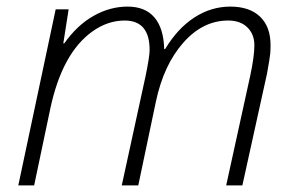

<svg xmlns="http://www.w3.org/2000/svg" viewBox="-20 -559 895 579"><path d="M431.2 -408.2Q431.2 -497.1 356 -497.1Q304.7 -497.1 258.3 -463.9Q167.5 -398.9 131.8 -231.9L83 0H35.2L147.9 -530.8H187L170.9 -428.2H173.8Q212.4 -482.9 262 -511Q311.5 -539.1 364.7 -539.1Q418 -539.1 445.8 -506.3Q473.6 -473.6 475.1 -411.1H478Q515.6 -473.6 566.2 -506.3Q616.7 -539.1 674.6 -539.1Q732.4 -539.1 764.2 -508.8Q795.9 -478.5 795.9 -422.9Q795.9 -409.2 794.9 -397.2Q793.9 -385.3 785.2 -336.9L710.9 0H662.1L734.9 -332Q747.1 -389.6 747.1 -422.6Q747.1 -455.6 726.1 -476.3Q705.1 -497.1 668 -497.1Q591.8 -497.1 532.7 -430.2Q473.6 -363.3 450.2 -252.9L397 0H347.2L418.9 -329.1Q431.2 -388.7 431.2 -408.2Z"/></svg>

Font: Open Sans Hebrew Light
Style: Italic
Weight: 300
Italic angle: -12°
Foundry: Ascender Corporation, Yanek Iontef
Version: Version 2.001;PS 002.001;hotconv 1.0.70;makeotf.lib2.5.58329